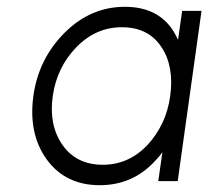

<svg xmlns="http://www.w3.org/2000/svg" viewBox="-20 -532 612 564"><path d="M515 -500 503 -415Q500 -421 497 -427Q494 -433 491 -438Q446 -512 347 -512Q246 -512 170 -436Q93 -359 78 -250Q63 -139 117 -64Q172 12 273 12Q372 12 438 -62Q443 -67 448 -73Q453 -79 457 -85L445 0H502L572 -500ZM338 -452Q416 -452 454 -394Q473 -366 479.5 -329.5Q486 -293 480 -250Q474 -207 457 -171Q440 -135 413 -106Q358 -48 282 -48Q204 -48 163 -107Q123 -165 135 -250Q147 -334 204 -393Q261 -452 338 -452Z"/></svg>

Font: Unageo
Style: Light-Italic
Weight: 300
Designer: Richard Sepsi
Foundry: Richard Sepsi
Version: Version 2.000